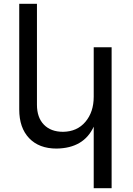

<svg xmlns="http://www.w3.org/2000/svg" viewBox="-20 -777 698 1008"><path d="M472 -529H566V211H472V-112Q420 1 277 3Q185 3 133 -51.5Q81 -106 81 -202V-757H174V-227Q174 -160 210.5 -122.5Q247 -85 311 -85Q385 -86 428.5 -137.5Q472 -189 472 -269Z"/></svg>

Font: Montserrat arm
Style: Regular
Weight: 400
Designer: Julieta Ulanovsky
Foundry: Julieta Ulanovsky
Version: Version 6.000;PS 006.000;hotconv 1.0.88;makeotf.lib2.5.64775